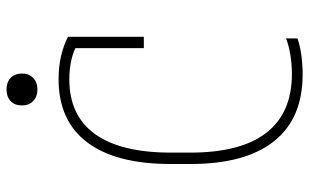

<svg xmlns="http://www.w3.org/2000/svg" viewBox="-200 -740 950 590"><g transform="rotate(-90 275.0 -445.0)"><path d="M341 10Q206 10 136 -78Q66 -166 66 -335V-395Q66 -564 132.5 -652Q199 -740 327 -740Q364 -740 397 -732.5Q430 -725 457 -711V-478H422V-710L438 -680Q393 -707 326 -707Q215 -707 158 -628Q101 -549 101 -394V-336Q101 -180 162 -101.5Q223 -23 343 -23Q373 -23 402.5 -28Q432 -33 452 -41V-6Q430 2 400.5 6Q371 10 341 10ZM295 -805Q273 -805 259.5 -818Q246 -831 246 -852Q246 -875 259.5 -887.5Q273 -900 295 -900Q317 -900 330.5 -887.5Q344 -875 344 -852Q344 -831 330.5 -818Q317 -805 295 -805Z"/></g></svg>

Font: M PLUS Code Latin SemiExpanded ExtraLight
Style: Regular
Weight: 250
Width: 6
Designer: Coji Morishita
Foundry: UNDERFOREST DESIGN
Version: Version 1.002; ttfautohint (v1.8.3)